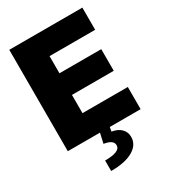

<svg xmlns="http://www.w3.org/2000/svg" viewBox="-229 -840 1058 1193"><g transform="rotate(-30 299.5 -243.5)"><path d="M35.2 0V-727.5H559.6V-568.4H232.4V-445.3H532.2V-290H232.4V-159.2H557.6V0ZM266.6 -2.9H336.9L331.1 30.3Q373 36.6 396.7 60.1Q420.4 83.5 420.9 118.2Q421.4 175.8 364.3 208.7Q307.1 241.7 207 241.2V166Q314 166 316.4 122.1Q319.3 81.5 250 71.3Z"/></g></svg>

Font: Inter Tight Black
Style: Regular
Weight: 900
Designer: Rasmus Andersson
Foundry: rsms
Version: Version 3.004; ttfautohint (v1.8.4.7-5d5b)